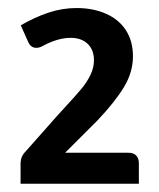

<svg xmlns="http://www.w3.org/2000/svg" viewBox="-20 -749 396 478"><path d="M325.7 -342.8V-291.5H31.2V-340.3Q31.2 -350.6 34.2 -357.9Q37.1 -365.2 43.9 -372.1L122.1 -460.4Q135.7 -475.1 142.6 -482.9Q168.9 -511.2 182.9 -528.1Q196.8 -544.9 205.3 -562.7Q213.9 -580.6 213.9 -599.1Q213.9 -625 198.2 -639.9Q182.6 -654.8 155.8 -654.8Q123 -654.8 84 -633.3Q77.1 -629.9 70.3 -629.9Q56.2 -629.9 49.8 -645.5L31.7 -686Q66.4 -706.1 100.6 -717.5Q134.8 -729 170.4 -729Q211.9 -729 243.9 -714.8Q275.9 -700.7 293.5 -673.6Q311 -646.5 311 -608.9Q311 -569.3 288.8 -532.5Q266.6 -495.6 222.7 -449.2L142.1 -368.7H300.3Q312.5 -368.7 319.1 -361.8Q325.7 -355 325.7 -342.8Z"/></svg>

Font: Lycee Sans SemiBold
Style: Regular
Weight: 600
Designer: Justin Alvin
Foundry: Alkove Design
Version: Version 1.030